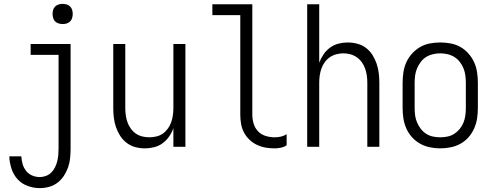

<svg xmlns="http://www.w3.org/2000/svg" viewBox="-20 -757 2540 990"><path d="M185 213Q209 213 233 206.5Q257 200 276.5 185Q296 170 309.5 149.5Q323 129 331 106Q339 83 341.5 58.5Q344 34 344 10V-530H138V-474H282V10Q282 26 280.5 42.5Q279 59 275 75Q271 91 263.5 106Q256 121 244.5 132.5Q233 144 217 150Q201 156 185 156Q165 156 146 148Q127 140 114.5 124Q102 108 96.5 88.5Q91 69 90 49H28Q29 81 39 112Q49 143 70 166.5Q91 190 122 201.5Q153 213 185 213ZM303 -633Q314 -633 324 -636Q334 -639 341.5 -646.5Q349 -654 352 -664.5Q355 -675 355 -685Q355 -696 352 -706Q349 -716 341.5 -723.5Q334 -731 324 -734Q314 -737 303 -737Q293 -737 282.5 -734Q272 -731 264.5 -723.5Q257 -716 254 -706Q251 -696 251 -685Q251 -675 254 -664.5Q257 -654 264.5 -646.5Q272 -639 282.5 -636Q293 -633 303 -633Z M727 8Q751 8 775 2Q799 -4 818.5 -18.5Q838 -33 852 -53Q866 -73 874 -96V0H936V-530H874V-200Q874 -182 871.5 -163.5Q869 -145 863 -127.5Q857 -110 846 -94.5Q835 -79 820 -68.5Q805 -58 787 -53.5Q769 -49 750 -49Q732 -49 713.5 -53.5Q695 -58 680 -68.5Q665 -79 654 -94.5Q643 -110 637 -127.5Q631 -145 628.5 -163.5Q626 -182 626 -200V-530H564V-200Q564 -175 567 -150Q570 -125 578 -101.5Q586 -78 599.5 -57Q613 -36 633 -20.5Q653 -5 677.5 1.5Q702 8 727 8Z M1396 8Q1412 8 1428.5 4.5Q1445 1 1458 -8V-65Q1444 -56 1428 -52.5Q1412 -49 1396 -49Q1373 -49 1350 -56Q1327 -63 1311 -79.5Q1295 -96 1288 -119Q1281 -142 1281 -165V-735H1075V-679H1219V-165Q1219 -142 1223 -118.5Q1227 -95 1238 -74Q1249 -53 1266.5 -36.5Q1284 -20 1305 -10Q1326 0 1349 4Q1372 8 1396 8Z M1564 0H1626V-330Q1626 -349 1628.5 -367Q1631 -385 1637 -402.5Q1643 -420 1654 -435.5Q1665 -451 1680 -461.5Q1695 -472 1713.5 -477Q1732 -482 1750 -482Q1769 -482 1787 -477Q1805 -472 1820 -461.5Q1835 -451 1846 -435.5Q1857 -420 1863 -402.5Q1869 -385 1871.5 -367Q1874 -349 1874 -330V0H1936V-330Q1936 -355 1933 -380Q1930 -405 1922 -428.5Q1914 -452 1900.5 -473.5Q1887 -495 1867 -510Q1847 -525 1822.5 -531.5Q1798 -538 1773 -538Q1749 -538 1725.5 -532Q1702 -526 1682 -511.5Q1662 -497 1648.5 -477Q1635 -457 1626 -434V-735H1564Z M2250 8Q2277 8 2304 2.5Q2331 -3 2354.5 -16Q2378 -29 2396 -49.5Q2414 -70 2425 -95Q2436 -120 2440 -146.5Q2444 -173 2444 -200V-330Q2444 -357 2440 -384Q2436 -411 2425 -435.5Q2414 -460 2396 -480.5Q2378 -501 2354.5 -514.5Q2331 -528 2304 -533Q2277 -538 2250 -538Q2223 -538 2196.5 -533Q2170 -528 2146.5 -514.5Q2123 -501 2104.5 -480.5Q2086 -460 2075 -435.5Q2064 -411 2060 -384Q2056 -357 2056 -330V-200Q2056 -173 2060 -146.5Q2064 -120 2075 -95Q2086 -70 2104.5 -49.5Q2123 -29 2146.5 -16Q2170 -3 2196.5 2.5Q2223 8 2250 8ZM2250 -49Q2231 -49 2212 -53Q2193 -57 2177 -67.5Q2161 -78 2149.5 -93Q2138 -108 2130.5 -125.5Q2123 -143 2120.5 -162Q2118 -181 2118 -200V-330Q2118 -349 2120.5 -368Q2123 -387 2130.5 -404.5Q2138 -422 2149.5 -437.5Q2161 -453 2177 -463Q2193 -473 2212 -477.5Q2231 -482 2250 -482Q2269 -482 2288 -477.5Q2307 -473 2323 -463Q2339 -453 2351 -437.5Q2363 -422 2370 -404.5Q2377 -387 2379.5 -368Q2382 -349 2382 -330V-200Q2382 -181 2379.5 -162Q2377 -143 2370 -125.5Q2363 -108 2351 -93Q2339 -78 2323 -67.5Q2307 -57 2288 -53Q2269 -49 2250 -49Z"/></svg>

Font: Iosevka SS09 Light
Style: Regular
Weight: 300
Monospace: yes
Designer: Belleve Invis
Foundry: Belleve Invis
Version: Version 5.2.1; ttfautohint (v1.8.3)